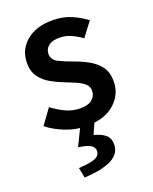

<svg xmlns="http://www.w3.org/2000/svg" viewBox="-139 -580 708 890"><g transform="rotate(-20 215.5 -135.0)"><path d="M210 12Q160 12 110 -7.5Q60 -27 24 -56L78 -130Q111 -105 144 -90Q177 -75 214 -75Q254 -75 273 -92Q292 -109 292 -134Q292 -155 276.5 -168.5Q261 -182 237 -192.5Q213 -203 187 -213Q155 -225 123.5 -242.5Q92 -260 72 -287.5Q52 -315 52 -356Q52 -421 100 -462Q148 -503 230 -503Q282 -503 323 -485Q364 -467 394 -444L341 -374Q315 -393 288.5 -404.5Q262 -416 233 -416Q196 -416 178 -400.5Q160 -385 160 -362Q160 -333 190 -318Q220 -303 260 -289Q294 -277 326 -259.5Q358 -242 379.5 -214Q401 -186 401 -140Q401 -77 352 -32.5Q303 12 210 12ZM122 233 112 183Q173 179 195.5 168.5Q218 158 218 136Q218 119 201.5 108Q185 97 141 91L187 -3H257L228 62Q264 71 283.5 87.5Q303 104 303 135Q303 182 255.5 205.5Q208 229 122 233Z"/></g></svg>

Font: Source Sans Pro SemiBold
Style: Regular
Weight: 600
Designer: Paul D. Hunt
Foundry: Adobe Systems Incorporated
Version: Version 2.045;hotconv 1.0.109;makeotfexe 2.5.65596